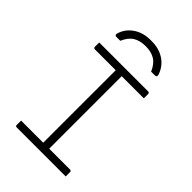

<svg xmlns="http://www.w3.org/2000/svg" viewBox="-267 -1030 1135 1135"><g transform="rotate(45 300.0 -462.5)"><path d="M325 -20H272L275 -31Q275 -51 275 -72Q275 -93 275 -114Q275 -185 275 -255.5Q275 -326 275 -396.5Q275 -467 275 -538Q275 -609 275 -680H331L325 -669Q325 -653 325 -636Q325 -619 325 -602Q325 -529 325 -456.5Q325 -384 325 -311Q325 -238 325 -165.5Q325 -93 325 -20ZM510 0H101Q98 0 96 -0.5Q94 -1 92.5 -2.5Q91 -4 90.5 -6Q90 -8 90 -11Q90 -18 90 -23.5Q90 -29 90 -35Q90 -41 90 -47H499Q503 -47 505 -45.5Q507 -44 508.5 -42Q510 -40 510 -36Q510 -30 510 -24Q510 -18 510 -12.5Q510 -7 510 0ZM90 -700H499Q504 -700 507 -697Q510 -694 510 -689Q510 -684 510 -679.5Q510 -675 510 -671Q510 -667 510 -662.5Q510 -658 510 -653H101Q96 -653 93 -656Q90 -659 90 -664Q90 -669 90 -673.5Q90 -678 90 -682Q90 -686 90 -690.5Q90 -695 90 -700ZM171 -795Q163 -795 155.5 -795Q148 -795 140 -795Q130 -795 127.5 -801Q125 -807 129 -818Q140 -851 164 -875Q188 -899 220.5 -912Q253 -925 293 -925H307Q346 -925 379 -912Q412 -899 435.5 -875Q459 -851 471 -818Q475 -807 472.5 -801Q470 -795 460 -795Q452 -795 444.5 -795Q437 -795 429 -795Q409 -841 378 -860Q347 -879 300 -879Q253 -879 222 -860Q191 -841 171 -795Z"/></g></svg>

Font: Recursive Monospace Light
Style: Regular
Weight: 300
Version: Version 1.047